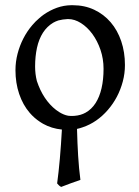

<svg xmlns="http://www.w3.org/2000/svg" viewBox="-20 -489 538 745"><path d="M464.8 -236.8Q464.8 -204.1 456.5 -172.9Q448.2 -141.6 433.6 -113.8Q418.9 -85.9 398.4 -62.3Q377.9 -38.6 353.3 -21.5Q328.6 -4.4 300.8 4.9Q290 8.8 278.8 11.2Q280.3 68.4 283.2 115.7Q286.1 164.1 292 209Q276.4 214.4 255.4 221.9Q234.4 229.5 217.3 236.3Q211.9 233.4 209.2 230.7Q206.5 228 201.7 222.7Q207.5 180.2 212.2 127.2Q216.8 74.2 220.2 13.7Q180.2 9.8 147 -8.8Q145 -10.3 143.1 -11.2L140.6 -12.7L135.3 -16.1Q112.8 -30.8 95.2 -51.3Q68.8 -82 54.4 -124.5Q40 -167 40 -216.8Q40 -249 48.1 -280.3Q56.2 -311.5 70.6 -339.6Q85 -367.7 105 -391.1Q117.7 -406.2 131.8 -418Q140.6 -425.8 149.4 -432.1Q173.8 -449.2 201.2 -459Q227.5 -468.3 255.9 -468.8H262.2Q308.1 -468.8 345.5 -451.2Q382.8 -433.6 409.4 -402.6Q436 -371.6 450.4 -329.1Q464.8 -286.6 464.8 -236.8ZM381.8 -222.2Q381.8 -260.7 369.9 -295.7Q357.9 -330.6 338.4 -357.2Q318.8 -383.8 294.2 -399.4Q269.5 -415 244.6 -415H242.2Q223.1 -414.1 206.5 -409.7Q195.8 -406.2 186.5 -400.9Q162.6 -386.7 146.7 -362.1Q130.9 -337.4 123.5 -303.7Q116.2 -270 116.2 -231Q116.2 -201.7 123 -174.8Q126 -166 129.4 -157.2Q143.1 -122.6 163.8 -96.2Q184.6 -69.8 209.5 -54.2Q227.5 -43 244.1 -40Q249 -39.1 254.4 -39.1H261.7L270 -39.6Q293.5 -41.5 312 -51.8Q335.4 -64.9 350.8 -88.9Q366.2 -112.8 374 -146.5Q381.8 -180.2 381.8 -222.2Z"/></svg>

Font: Noto Serif Devanagari
Style: Regular
Weight: 400
Designer: Monotype Design Team
Foundry: Monotype Imaging Inc.
Version: Version 1.01